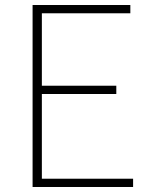

<svg xmlns="http://www.w3.org/2000/svg" viewBox="-20 -746 602 766"><path d="M500 -726V-693H147V-404H444V-371H147V-33H511V0H110V-726Z"/></svg>

Font: Kinto Sans Thin
Style: Regular
Weight: 100
Designer: Authors: Ryoko NISHIZUKA  (kana & ideographs); Paul D. Hunt (Latin, Greek & Cyrillic); Wenlong ZHANG  (bopomofo); Sandol
Foundry: Adobe Systems Incorporated, ookami Inc.
Version: Version 0.001